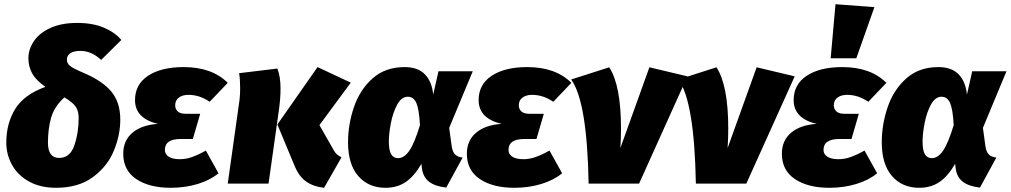

<svg xmlns="http://www.w3.org/2000/svg" viewBox="-20 -873 4806 913"><path d="M557 -683 461 -588Q415 -631 363 -631Q330 -631 314 -619.5Q298 -608 298 -590Q298 -572 312.5 -560Q327 -548 374 -528Q467 -489 509.5 -437.5Q552 -386 552 -304Q552 -231 521.5 -156.5Q491 -82 422 -31Q353 20 246 20Q173 20 119.5 -9Q66 -38 38 -87.5Q10 -137 10 -195Q10 -286 52 -354.5Q94 -423 196 -460Q151 -491 133 -524Q115 -557 115 -596Q115 -638 141 -677Q167 -716 219.5 -740Q272 -764 347 -764Q421 -764 474 -741.5Q527 -719 557 -683ZM208 -195Q208 -122 261 -122Q313 -122 333.5 -181.5Q354 -241 354 -312Q354 -346 339.5 -366.5Q325 -387 286 -410Q238 -366 223 -313Q208 -260 208 -195Z M566 -142Q566 -205 610 -242Q654 -279 732 -284Q678 -296 650 -324.5Q622 -353 622 -397Q622 -472 684.5 -513Q747 -554 853 -554Q988 -554 1063 -479L977 -389Q929 -422 876 -422Q848 -422 830.5 -409Q813 -396 813 -372Q813 -355 825 -343.5Q837 -332 862 -332H932L897 -212H839Q764 -212 764 -160Q764 -140 782 -128Q800 -116 836 -116Q863 -116 891 -125.5Q919 -135 959 -157L1019 -49Q979 -16 919.5 2Q860 20 792 20Q690 20 628 -21.5Q566 -63 566 -142Z M1381 -84 1299 -281 1490 -554 1648 -480 1499 -278 1568 -157Q1575 -145 1582.5 -138.5Q1590 -132 1604 -125L1521 20Q1472 15 1437 -9Q1402 -33 1381 -84ZM1119 -398Q1122 -425 1122 -454Q1122 -497 1117 -525L1299 -547Q1314 -509 1314 -452Q1314 -405 1306 -348L1257 0H1063Z M2040 -423 2065 -534H2228L2116 -265L2128 -177Q2132 -150 2144.5 -138Q2157 -126 2180 -124L2102 19Q2048 13 2019.5 -9.5Q1991 -32 1986 -75L1984 -94Q1949 -34 1908.5 -7Q1868 20 1813 20Q1732 20 1683.5 -36Q1635 -92 1635 -196Q1635 -281 1663 -363.5Q1691 -446 1751.5 -500Q1812 -554 1904 -554Q1967 -554 2000.5 -519.5Q2034 -485 2040 -423ZM1829 -201Q1829 -158 1840 -139.5Q1851 -121 1873 -121Q1902 -121 1926.5 -156.5Q1951 -192 1977 -278Q1973 -353 1960 -383Q1947 -413 1919 -413Q1889 -413 1868.5 -375Q1848 -337 1838.5 -286.5Q1829 -236 1829 -201Z M2200 -142Q2200 -205 2244 -242Q2288 -279 2366 -284Q2312 -296 2284 -324.5Q2256 -353 2256 -397Q2256 -472 2318.5 -513Q2381 -554 2487 -554Q2622 -554 2697 -479L2611 -389Q2563 -422 2510 -422Q2482 -422 2464.5 -409Q2447 -396 2447 -372Q2447 -355 2459 -343.5Q2471 -332 2496 -332H2566L2531 -212H2473Q2398 -212 2398 -160Q2398 -140 2416 -128Q2434 -116 2470 -116Q2497 -116 2525 -125.5Q2553 -135 2593 -157L2653 -49Q2613 -16 2553.5 2Q2494 20 2426 20Q2324 20 2262 -21.5Q2200 -63 2200 -142Z M2933 -261Q2933 -219 2930 -169L3068 -553L3249 -510L3019 0H2779Q2772 -391 2696 -495L2877 -553Q2933 -467 2933 -261Z M3443 -261Q3443 -219 3440 -169L3578 -553L3759 -510L3529 0H3289Q3282 -391 3206 -495L3387 -553Q3443 -467 3443 -261Z M3698 -142Q3698 -205 3742 -242Q3786 -279 3864 -284Q3810 -296 3782 -324.5Q3754 -353 3754 -397Q3754 -472 3816.5 -513Q3879 -554 3985 -554Q4120 -554 4195 -479L4109 -389Q4061 -422 4008 -422Q3980 -422 3962.5 -409Q3945 -396 3945 -372Q3945 -355 3957 -343.5Q3969 -332 3994 -332H4064L4029 -212H3971Q3896 -212 3896 -160Q3896 -140 3914 -128Q3932 -116 3968 -116Q3995 -116 4023 -125.5Q4051 -135 4091 -157L4151 -49Q4111 -16 4051.5 2Q3992 20 3924 20Q3822 20 3760 -21.5Q3698 -63 3698 -142ZM4138 -839 4052 -596H3930L3953 -853Z M4578 -423 4603 -534H4766L4654 -265L4666 -177Q4670 -150 4682.5 -138Q4695 -126 4718 -124L4640 19Q4586 13 4557.5 -9.5Q4529 -32 4524 -75L4522 -94Q4487 -34 4446.5 -7Q4406 20 4351 20Q4270 20 4221.5 -36Q4173 -92 4173 -196Q4173 -281 4201 -363.5Q4229 -446 4289.5 -500Q4350 -554 4442 -554Q4505 -554 4538.5 -519.5Q4572 -485 4578 -423ZM4367 -201Q4367 -158 4378 -139.5Q4389 -121 4411 -121Q4440 -121 4464.5 -156.5Q4489 -192 4515 -278Q4511 -353 4498 -383Q4485 -413 4457 -413Q4427 -413 4406.5 -375Q4386 -337 4376.5 -286.5Q4367 -236 4367 -201Z"/></svg>

Font: FiraGO Heavy
Style: Italic
Weight: 900
Italic angle: -8°
Designer: bBox Type GmbH
Foundry: bBox Type GmbH
Version: Version 1.001